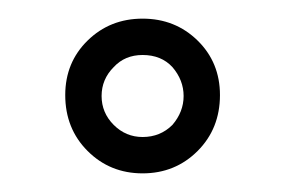

<svg xmlns="http://www.w3.org/2000/svg" viewBox="-20 -744 306 206"><path d="M50 -642Q50 -677 74 -700.5Q98 -724 133 -724Q168 -724 192 -700.5Q216 -677 216 -642Q216 -606 192 -582Q168 -558 133 -558Q98 -558 74 -582Q50 -606 50 -642ZM102 -672Q89 -659 89 -641Q89 -623 102 -610Q115 -597 133 -597Q152 -597 165 -610Q177 -624 177 -641Q177 -658 165 -672Q153 -685 133 -685Q114 -685 102 -672Z"/></svg>

Font: Boldmen
Style: Regular
Weight: 400
Designer: Matt McInerney, Pablo Impallari, Rodrigo Fuenzalida
Foundry: LIVING CONCEPT
Version: Version 1.000